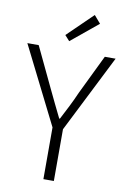

<svg xmlns="http://www.w3.org/2000/svg" viewBox="-102 -1008 705 1067"><g transform="rotate(10 251.0 -474.0)"><path d="M221 0H280V-292L500 -729H439L331 -506C308 -452 281 -401 253 -347H249C222 -401 198 -452 172 -506L66 -729H2L221 -292ZM229 -780 381 -905 344 -948 202 -810Z"/></g></svg>

Font: Noto Sans KR Light
Style: Regular
Weight: 300
Designer: Ryoko NISHIZUKA 西塚涼子 (kana, bopomofo & ideographs); Paul D. Hunt (Latin, Greek & Cyrillic); Sandoll Communications 산돌커뮤니
Foundry: Adobe
Version: Version 2.004;hotconv 1.0.118;makeotfexe 2.5.65603